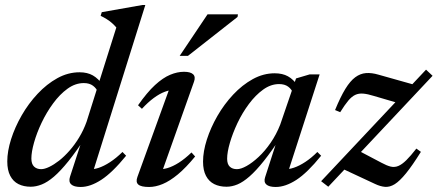

<svg xmlns="http://www.w3.org/2000/svg" viewBox="-20 -734 1744 765"><path d="M370.5 -365.5Q365 -381.5 350.8 -392.2Q336.5 -403 314 -403Q280 -403 249 -380.5Q218 -358 191.8 -322.2Q165.5 -286.5 146 -245.5Q126.5 -204.5 115.8 -166.5Q105 -128.5 105 -102.5Q105 -80.5 115.8 -70.2Q126.5 -60 144 -60Q157.5 -60 176.2 -69Q195 -78 215.8 -94.2Q236.5 -110.5 257 -133.8Q277.5 -157 295.2 -186.2Q313 -215.5 325 -249L443.5 -624.5Q435 -634.5 425.8 -642.5Q416.5 -650.5 405.5 -657.5Q394.5 -664.5 381 -671L385.5 -685.5L547 -714H559L346.5 -36.5L333.5 -60Q351 -58 372.5 -65Q394 -72 418.5 -88Q443 -104 468 -128.5L482.5 -113.5Q427.5 -46 383.5 -17.5Q339.5 11 301.5 11Q274.5 11 263.5 0.5Q252.5 -10 259 -30L312 -192.5H324.5Q284.5 -131.5 252.8 -92Q221 -52.5 195 -30.2Q169 -8 146.2 1Q123.5 10 102.5 10Q74.5 10 53.5 -0.5Q32.5 -11 20.8 -33.5Q9 -56 9 -91Q9 -131.5 24.2 -179.5Q39.5 -227.5 66.5 -274.5Q93.5 -321.5 129.8 -360.2Q166 -399 208.5 -422.5Q251 -446 297 -446Q328 -446 350 -433.5Q372 -421 390 -394.5Z M527.5 -29 659 -392 677 -376Q658.5 -376.5 637 -368.5Q615.5 -360.5 592.5 -343.5Q569.5 -326.5 545.5 -300.5L530 -314.5Q566 -366 597.5 -395Q629 -424 657.8 -436Q686.5 -448 713 -448Q739 -448 749.5 -438Q760 -428 753 -408.5L621 -36.5L607 -60Q625 -58 646.8 -64.2Q668.5 -70.5 692.8 -86Q717 -101.5 743 -126.5L757.5 -110.5Q721 -66 688.8 -39.2Q656.5 -12.5 628.2 -0.8Q600 11 574 11Q542 11 531 1.2Q520 -8.5 527.5 -29ZM696 -511.5 807 -677H928L926.5 -666.5L729 -511.5Z M1036.5 -28.5 1089.5 -192.5H1102Q1063 -132.5 1031.5 -93Q1000 -53.5 974.2 -31Q948.5 -8.5 926.2 0.8Q904 10 882.5 10Q854.5 10 833.5 -0.5Q812.5 -11 800.8 -33.2Q789 -55.5 789 -90Q789 -130.5 804.2 -178Q819.5 -225.5 846.2 -272Q873 -318.5 909 -357Q945 -395.5 987.2 -418.8Q1029.5 -442 1074.5 -442Q1105.5 -442 1127.2 -430Q1149 -418 1166.5 -392.5L1147 -364.5Q1141.5 -379 1127.8 -389Q1114 -399 1092 -399Q1059 -399 1028.5 -377Q998 -355 971.8 -319.8Q945.5 -284.5 926.2 -243.8Q907 -203 896 -165.2Q885 -127.5 885 -101.5Q885 -80 895.5 -70Q906 -60 924 -60Q940 -60 962.8 -72.8Q985.5 -85.5 1010.5 -108.8Q1035.5 -132 1058.2 -165Q1081 -198 1096.5 -237.5L1159.5 -421.5L1213.5 -437.5H1253.5L1124 -37L1112 -60Q1129.5 -58.5 1151 -65.8Q1172.5 -73 1196.5 -88.8Q1220.5 -104.5 1244.5 -128.5L1259.5 -113.5Q1204.5 -45.5 1160.8 -17.2Q1117 11 1078.5 11Q1052 11 1041 0.8Q1030 -9.5 1036.5 -28.5Z M1259.5 -12 1677.5 -456.5 1703.5 -432 1288 10ZM1335.5 -287 1315 -295.5Q1336.5 -348 1356 -379.8Q1375.5 -411.5 1395.5 -426.2Q1415.5 -441 1438.2 -442.8Q1461 -444.5 1488 -436.5L1646 -392L1583 -318.5L1470.5 -351.5Q1445 -359.5 1427.2 -361Q1409.5 -362.5 1395.5 -356Q1381.5 -349.5 1367.5 -332.8Q1353.5 -316 1335.5 -287ZM1474.5 -1 1339.5 -64 1406 -135 1500 -85.5Q1521 -74 1536.8 -70.2Q1552.5 -66.5 1567.2 -72.8Q1582 -79 1599 -95.8Q1616 -112.5 1639 -142L1657 -129Q1623 -74.5 1597.8 -43.5Q1572.5 -12.5 1552.8 -0.2Q1533 12 1514.2 10.5Q1495.5 9 1474.5 -1Z"/></svg>

Font: Newsreader 24pt Medium
Style: Italic
Weight: 500
Italic angle: -17°
Designer: Hugues Gentile
Foundry: Production Type
Version: Version 1.003